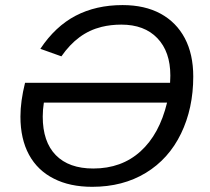

<svg xmlns="http://www.w3.org/2000/svg" viewBox="-20 -718 818 748"><path d="M642.6 -395.5Q643.1 -406.2 643.3 -413.3Q643.6 -420.4 643.6 -423.8Q643.6 -516.6 593 -569.3Q542.5 -622.1 452.6 -622.1Q412.1 -622.1 376 -613.3Q328.6 -601.6 290 -573.2Q251.5 -544.9 219.2 -498.5L137.2 -527.8Q195.3 -615.2 274.7 -656.7Q354 -698.2 457.5 -698.2Q543.9 -698.2 605.5 -664.8Q667 -631.3 700 -569.1Q732.9 -506.8 732.9 -419.9Q732.9 -295.9 685.1 -197.3Q637.2 -98.6 547.9 -44.4Q458.5 9.8 339.4 9.8Q252 9.8 189.9 -22Q126.5 -53.7 93 -115.2Q59.6 -176.8 59.6 -263.7Q59.6 -323.2 77.6 -395.5ZM343.3 -61.5Q453.6 -61.5 527.3 -128.2Q601.1 -194.8 630.9 -318.4H150.9Q146.5 -290.5 146.5 -263.7Q146.5 -165.5 197.5 -113.5Q248.5 -61.5 343.3 -61.5Z"/></svg>

Font: Arimo
Style: Italic
Weight: 400
Italic angle: -12°
Designer: Steve Matteson
Foundry: Monotype Imaging Inc.
Version: Version 1.33